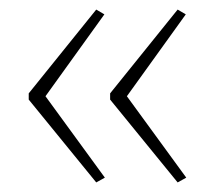

<svg xmlns="http://www.w3.org/2000/svg" viewBox="-20 -479 448 401"><path d="M40 -284 181 -459 198 -449 75 -278 199 -108 181 -98 40 -271ZM210 -284 351 -459 368 -449 245 -278 369 -108 351 -98 210 -271Z"/></svg>

Font: Noto Sans Telugu ExtraCondensed Thin
Style: Regular
Weight: 100
Width: 2
Designer: Jelle Bosma - Monotype Design Team
Foundry: Monotype Imaging Inc.
Version: Version 2.005; ttfautohint (v1.8.4.7-5d5b)